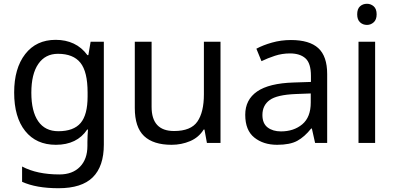

<svg xmlns="http://www.w3.org/2000/svg" viewBox="-20 -757 2092 1017"><path d="M275 -546Q328 -546 370.5 -526Q413 -506 443 -465H448L460 -536H530V9Q530 124 471.5 182Q413 240 290 240Q172 240 97 206V125Q176 167 295 167Q364 167 403.5 126.5Q443 86 443 16V-5Q443 -17 444 -39.5Q445 -62 446 -71H442Q388 10 276 10Q172 10 113.5 -63Q55 -136 55 -267Q55 -395 113.5 -470.5Q172 -546 275 -546ZM287 -472Q220 -472 183 -418.5Q146 -365 146 -266Q146 -167 182.5 -114.5Q219 -62 289 -62Q370 -62 407 -105.5Q444 -149 444 -246V-267Q444 -377 406 -424.5Q368 -472 287 -472Z M1148 -536V0H1076L1063 -71H1059Q1033 -29 987 -9.5Q941 10 889 10Q792 10 743 -36.5Q694 -83 694 -185V-536H783V-191Q783 -63 902 -63Q991 -63 1025.5 -113Q1060 -163 1060 -257V-536Z M1521 -545Q1619 -545 1666 -502Q1713 -459 1713 -365V0H1649L1632 -76H1628Q1593 -32 1554.5 -11Q1516 10 1448 10Q1375 10 1327 -28.5Q1279 -67 1279 -149Q1279 -229 1342 -272.5Q1405 -316 1536 -320L1627 -323V-355Q1627 -422 1598 -448Q1569 -474 1516 -474Q1474 -474 1436 -461.5Q1398 -449 1365 -433L1338 -499Q1373 -518 1421 -531.5Q1469 -545 1521 -545ZM1547 -259Q1447 -255 1408.5 -227Q1370 -199 1370 -148Q1370 -103 1397.5 -82Q1425 -61 1468 -61Q1536 -61 1581 -98.5Q1626 -136 1626 -214V-262Z M1924 -737Q1944 -737 1959.5 -723.5Q1975 -710 1975 -681Q1975 -653 1959.5 -639Q1944 -625 1924 -625Q1902 -625 1887 -639Q1872 -653 1872 -681Q1872 -710 1887 -723.5Q1902 -737 1924 -737ZM1967 -536V0H1879V-536Z"/></svg>

Font: Noto Sans Lao
Style: Regular
Weight: 400
Designer: Monotype Design Team
Foundry: Monotype Imaging Inc.
Version: Version 2.003; ttfautohint (v1.8.4.7-5d5b)